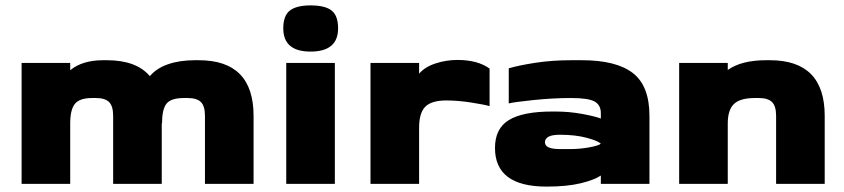

<svg xmlns="http://www.w3.org/2000/svg" viewBox="-20 -681 3124 711"><path d="M919 -252V0H739V-252Q739 -288 724 -303Q709 -318 675 -318H661Q613 -318 596.5 -297Q580 -276 580 -224H579V0H399V-252Q399 -288 384 -303Q369 -318 335 -318H321Q275 -318 257.5 -296.5Q240 -275 240 -224V0H60V-448H240V-421Q285 -458 362 -458H376Q485 -458 535 -399Q559 -428 602 -443Q645 -458 702 -458H716Q919 -458 919 -252Z M1029 -576Q1029 -623 1053.5 -642Q1078 -661 1130 -661Q1184 -661 1208 -642Q1232 -623 1232 -576Q1232 -490 1130 -490Q1029 -490 1029 -576ZM1040 -448H1220V0H1040Z M1532 -448V-408Q1553 -433 1592.5 -446Q1632 -459 1674 -459Q1749 -459 1793 -427V-288Q1777 -293 1727 -301Q1677 -309 1633 -309Q1578 -309 1555 -286Q1532 -263 1532 -208V0H1352V-448Z M2385 -252V0H2205V-31Q2182 -15 2131 -2.5Q2080 10 2004 10Q1813 10 1813 -133Q1813 -205 1864.5 -236.5Q1916 -268 2025 -268H2036Q2088 -268 2136.5 -259Q2185 -250 2205 -242V-262Q2205 -292 2182 -305Q2159 -318 2095 -318Q2028 -318 1955.5 -310.5Q1883 -303 1864 -298V-428Q1901 -439 1962.5 -448.5Q2024 -458 2095 -458H2135Q2262 -458 2323.5 -410.5Q2385 -363 2385 -252ZM2205 -149Q2193 -160 2151.5 -171Q2110 -182 2053 -182Q1998 -182 1998 -154Q1998 -129 2053 -129H2093Q2128 -129 2163 -135.5Q2198 -142 2205 -149Z M3034 -252V0H2854V-252Q2854 -288 2839 -303Q2824 -318 2790 -318H2776Q2721 -318 2698 -296Q2675 -274 2675 -224V0H2495V-448H2675V-422Q2726 -458 2817 -458H2831Q3034 -458 3034 -252Z"/></svg>

Font: Dashboard
Style: Regular
Weight: 400
Designer: jaiki
Version: Version 1.000